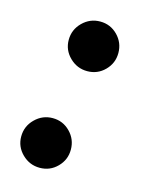

<svg xmlns="http://www.w3.org/2000/svg" viewBox="-85 -555 488 624"><g transform="rotate(15 159.0 -243.0)"><path d="M258.8 -414.1Q258.8 -379.9 234.6 -355.5Q210.4 -331.1 175.8 -331.1Q141.6 -331.1 116.7 -355.5Q91.8 -379.9 91.8 -414.1Q91.8 -448.7 116.7 -473.4Q141.6 -498 175.8 -498Q210.4 -498 234.6 -473.4Q258.8 -448.7 258.8 -414.1ZM190.9 -70.8Q190.9 -36.6 166.7 -12.2Q142.6 12.2 107.9 12.2Q73.7 12.2 48.8 -12.2Q23.9 -36.6 23.9 -70.8Q23.9 -105.5 48.8 -130.1Q73.7 -154.8 107.9 -154.8Q142.6 -154.8 166.7 -130.1Q190.9 -105.5 190.9 -70.8Z"/></g></svg>

Font: Charis
Style: Bold Italic
Weight: 700
Italic angle: -11°
Designer: Walt Agee, Miriam Martin, Annie Olsen, Victor Gaultney, Lorna Priest, Alan Ward, Bob Hallissy, Martin Hosken, Sharon Cor
Foundry: SIL Global
Version: Version 7.000